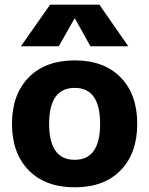

<svg xmlns="http://www.w3.org/2000/svg" viewBox="-20 -787 635 817"><path d="M297 -708 230 -590H69L193 -767H403L526 -590H365L299 -708ZM102 -457.5Q173 -530 298 -530Q423 -530 493.5 -457.5Q564 -385 564 -260Q564 -135 493.5 -62.5Q423 10 298 10Q173 10 102 -62.5Q31 -135 31 -260Q31 -385 102 -457.5ZM298 -107Q406 -107 406 -260Q406 -413 298 -413Q189 -413 189 -260Q189 -107 298 -107Z"/></svg>

Font: M PLUS 1p ExtraBold
Style: Regular
Weight: 800
Version: Version 1.062